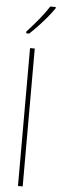

<svg xmlns="http://www.w3.org/2000/svg" viewBox="-65 -1118 327 1054"><g transform="rotate(5 99.0 -591.5)"><path d="M103 -93H77V-853H103ZM198 -1083Q182 -1059 159 -1031.5Q136 -1004 111.5 -978Q87 -952 65 -932H49V-942Q83 -979 113.5 -1016Q144 -1053 168 -1090H198Z"/></g></svg>

Font: Noto Sans Kannada UI Condensed Thin
Style: Regular
Weight: 100
Width: 3
Designer: Jelle Bosma - Monotype Design Team
Foundry: Monotype Imaging Inc.
Version: Version 2.005; ttfautohint (v1.8.4.7-5d5b)